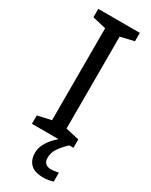

<svg xmlns="http://www.w3.org/2000/svg" viewBox="-238 -764 815 1033"><g transform="rotate(30 169.5 -247.0)"><path d="M298 0H40V-52L124 -71V-642L40 -662V-714H298V-662L214 -642V-71L298 -52ZM204 116Q204 138 216 149.5Q228 161 249 161Q266 161 277.5 158.5Q289 156 297 155V211Q283 215 269 217.5Q255 220 235 220Q182 220 157 195Q132 170 132 126Q132 97 146.5 70Q161 43 182.5 21Q204 -1 224 -15L272 0Q238 32 221 58.5Q204 85 204 116Z"/></g></svg>

Font: Noto Sans Khmer
Style: Regular
Weight: 400
Designer: Danh Hong and the Monotype Design Team
Foundry: Monotype Imaging Inc.
Version: Version 2.003